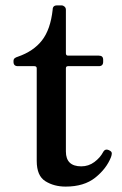

<svg xmlns="http://www.w3.org/2000/svg" viewBox="-20 -679 451 711"><path d="M223 12Q180 12 148 -8Q116 -28 116 -83V-426Q116 -434 107 -434H46Q30 -434 30 -450V-453Q30 -460 34.5 -463.5Q39 -467 46 -469Q104 -489 135.5 -529.5Q167 -570 175 -643Q175 -659 191 -659H208Q214 -659 219 -654.5Q224 -650 224 -643V-482Q224 -473 232 -473H346Q362 -473 362 -458V-450Q362 -434 346 -434H232Q224 -434 224 -426V-118Q224 -63 281 -63Q308 -63 329.5 -79Q351 -95 362 -116Q370 -131 387 -121Q394 -117 394 -111Q394 -105 391 -97Q374 -54 332.5 -21Q291 12 223 12Z"/></svg>

Font: Zen Antique Soft
Style: Regular
Weight: 400
Designer: Yoshimichi Ohira
Foundry: Positype
Version: Version 1.001